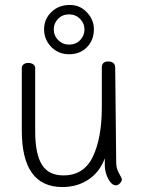

<svg xmlns="http://www.w3.org/2000/svg" viewBox="-20 -756 580 775"><path d="M472 -32Q472 -24 464 -16Q456 -8 448 -8Q431 -8 417.5 -33Q404 -58 403 -86V-117Q383 -62 337.5 -31.5Q292 -1 232 -1Q68 -1 68 -229V-481Q68 -491 75.5 -496.5Q83 -502 94 -502Q106 -502 114 -496.5Q122 -491 122 -481V-227Q122 -135 149 -91.5Q176 -48 236 -48Q319 -48 355 -124Q391 -200 391 -322V-483Q391 -508 417 -508Q430 -508 437.5 -501.5Q445 -495 445 -483L449 -103Q449 -83 454 -70.5Q459 -58 465.5 -47Q472 -36 472 -32ZM158 -638Q158 -679 187.5 -707.5Q217 -736 262 -736Q303 -736 331 -706Q359 -676 359 -638Q359 -594 331 -565.5Q303 -537 259 -537Q216 -537 187 -566.5Q158 -596 158 -638ZM321 -638Q321 -662 303 -680Q285 -698 259 -698Q232 -698 214.5 -680Q197 -662 197 -638Q197 -612 215 -594Q233 -576 259 -576Q286 -576 303.5 -594Q321 -612 321 -638Z"/></svg>

Font: Mali Light
Style: Regular
Weight: 300
Designer: Kitiyaporn Chalermlarp | Katatrad Aksorn Co.,Ltd.
Foundry: Cadson Demak Co.,Ltd.
Version: Version 1.000; ttfautohint (v1.6)